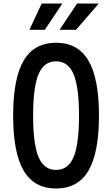

<svg xmlns="http://www.w3.org/2000/svg" viewBox="-20 -1060 640 1096"><path d="M300 16Q175 16 115 -86Q55 -188 55 -400Q55 -612 115 -714Q175 -816 300 -816Q425 -816 485 -714Q545 -612 545 -400Q545 -188 485 -86Q425 16 300 16ZM300 -90Q369 -90 400 -163.5Q431 -237 431 -400Q431 -563 400 -636.5Q369 -710 300 -710Q231 -710 200 -636.5Q169 -563 169 -400Q169 -237 200 -163.5Q231 -90 300 -90ZM148 -890 218 -1040H336L236 -890ZM320 -890 420 -1040H544L414 -890Z"/></svg>

Font: Martian Mono Condensed
Style: Regular
Weight: 400
Width: 3
Designer: Roman Shamin
Foundry: Evil Martians
Version: Version 1.000